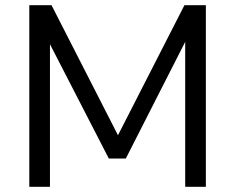

<svg xmlns="http://www.w3.org/2000/svg" viewBox="-20 -714 899 734"><path d="M92 0V-694H177L431 -197L685 -694H767V0H688V-554L461 -108H396L171 -545V0Z"/></svg>

Font: Cantarell
Style: Regular
Weight: 400
Designer: Dave Crossland, Nikolaus Waxweiler, Florian Fecher, Jacques Le Bailly, Eben Sorkin, Alexei Vanyashin, Alexios Zavras, Em
Version: Version 0.303